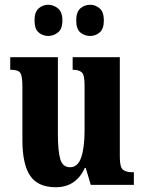

<svg xmlns="http://www.w3.org/2000/svg" viewBox="-20 -776 604 806"><path d="M214 10Q139 10 106.5 -38.5Q74 -87 74 -188V-413Q74 -456 65.5 -469.5Q57 -483 26 -483H23V-536H223V-216Q223 -142 233 -108Q243 -74 274 -74Q307 -74 321 -115.5Q335 -157 335 -227V-419Q335 -463 322.5 -473Q310 -483 288 -483H285V-536H483V-116Q483 -73 497 -63Q511 -53 533 -53H542V0H361L340 -71H336Q299 10 214 10ZM359 -625Q335 -625 317.5 -639.5Q300 -654 300 -690Q300 -726 317.5 -741Q335 -756 359 -756Q380 -756 398 -741Q416 -726 416 -690Q416 -654 398 -639.5Q380 -625 359 -625ZM183 -625Q160 -625 142.5 -639.5Q125 -654 125 -690Q125 -726 142.5 -741Q160 -756 183 -756Q204 -756 223 -741Q242 -726 242 -690Q242 -654 223 -639.5Q204 -625 183 -625Z"/></svg>

Font: Noto Serif Myanmar ExtraCondensed ExtraBold
Style: Regular
Weight: 800
Width: 2
Designer: Ben Mitchell and the Monotype Design Team
Foundry: Monotype Imaging Inc.
Version: Version 2.106; ttfautohint (v1.8.4.7-5d5b)